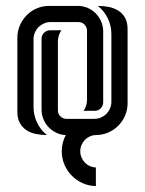

<svg xmlns="http://www.w3.org/2000/svg" viewBox="-20 -460 494 654"><path d="M190.4 55.2Q190.4 25.9 204.1 0Q187 -0.5 171.9 -7.8Q156.7 -15.1 145.5 -26.9Q134.3 -38.6 127.9 -54Q121.6 -69.3 121.6 -86.9V-328.1Q121.6 -340.3 130.4 -348.6Q139.2 -356.9 150.9 -356.9H189Q183.6 -348.6 180.4 -338.9Q177.2 -329.1 177.2 -319.3V-84Q177.2 -72.3 185.8 -63.7Q194.3 -55.2 206.1 -55.2H301.3Q313.5 -55.2 324 -59.8Q334.5 -64.5 342.3 -72.3Q350.1 -80.1 354.7 -90.6Q359.4 -101.1 359.4 -113.3V-344.2Q359.4 -372.1 347.2 -397.5Q335 -422.9 313 -439.9Q332.5 -439.9 350.8 -436.3Q369.1 -432.6 383.3 -423.6Q397.5 -414.6 406 -399.2Q414.6 -383.8 414.6 -360.4V-108.4Q414.6 -85.9 406 -66.2Q397.5 -46.4 382.8 -31.7Q368.2 -17.1 348.4 -8.5Q328.6 0 306.2 0Q294.9 0.5 285.4 4.9Q275.9 9.3 268.8 16.8Q261.7 24.4 257.6 34.2Q253.4 43.9 253.4 55.2Q253.4 66.4 257.6 76.2Q261.7 85.9 268.8 93.5Q275.9 101.1 285.6 105.5Q295.4 109.9 306.6 110.4V173.8Q282.2 173.3 261.2 163.8Q240.2 154.3 224.4 138.2Q208.5 122.1 199.5 100.8Q190.4 79.6 190.4 55.2ZM276.4 -355.5Q276.4 -367.2 268.1 -376Q259.8 -384.8 247.6 -384.8H151.9Q140.1 -384.8 129.6 -380.1Q119.1 -375.5 111.3 -367.7Q103.5 -359.9 98.9 -349.1Q94.2 -338.4 94.2 -326.7V-95.7Q94.2 -67.9 106.2 -42.5Q118.2 -17.1 140.1 0Q120.6 0 102.3 -3.7Q84 -7.3 70.1 -16.6Q56.2 -25.9 47.6 -41Q39.1 -56.2 39.1 -79.6V-331.1Q39.1 -353.5 47.6 -373.3Q56.2 -393.1 70.8 -408Q85.4 -422.9 105.2 -431.4Q125 -439.9 147.5 -439.9H245.1Q262.7 -439.9 278.6 -433.1Q294.4 -426.3 306.2 -414.3Q317.9 -402.3 324.7 -386.5Q331.5 -370.6 331.5 -353V-111.8Q331.5 -100.1 323.2 -91.3Q314.9 -82.5 302.7 -82.5H264.6Q276.4 -99.1 276.4 -120.6Z"/></svg>

Font: Isar CAT
Style: Regular
Weight: 400
Designer: Digitized by Peter Wiegel
Foundry: CAT-Fonts, Peter Wiegel
Version: Version 1.000; ttfautohint (v1.3)